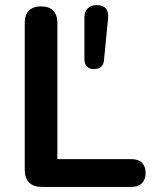

<svg xmlns="http://www.w3.org/2000/svg" viewBox="-20 -733 602 753"><path d="M142 0Q111 0 94 -17.5Q77 -35 77 -66V-643Q77 -675 93.5 -691.5Q110 -708 141 -708Q172 -708 188.5 -691.5Q205 -675 205 -643V-109H495Q522 -109 536.5 -95Q551 -81 551 -55Q551 -29 536.5 -14.5Q522 0 495 0ZM348 -462Q331 -462 321 -472Q311 -482 311 -501V-664Q311 -688 324 -700.5Q337 -713 360 -713Q383 -713 394.5 -700.5Q406 -688 404 -662L388 -499Q386 -462 348 -462Z"/></svg>

Font: Nunito ExtraLight
Style: Regular
Weight: 200
Designer: Vernon Adams
Foundry: Vernon Adams
Version: Version 3.602